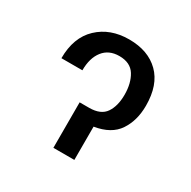

<svg xmlns="http://www.w3.org/2000/svg" viewBox="-129 -679 801 805"><g transform="rotate(30 271.5 -276.5)"><path d="M68.4 -342.3Q68.4 -442.9 126.5 -497.8Q184.6 -552.7 275.9 -552.7Q368.2 -552.7 421.6 -500Q475.1 -447.3 475.1 -346.7Q475.1 -274.9 441.4 -224.4Q407.7 -173.8 328.6 -161.1V0H227.1V-220.2H272.9Q329.1 -220.2 351.8 -253.7Q374.5 -287.1 374.5 -341.8Q374.5 -397.5 351.6 -434.6Q328.6 -471.7 274.9 -471.7Q224.6 -471.7 197.3 -436.8Q169.9 -401.9 169.9 -342.3Z"/></g></svg>

Font: Inter
Style: Regular
Weight: 400
Designer: Rasmus Andersson
Foundry: rsms
Version: Version 4.001;git-9221beed3